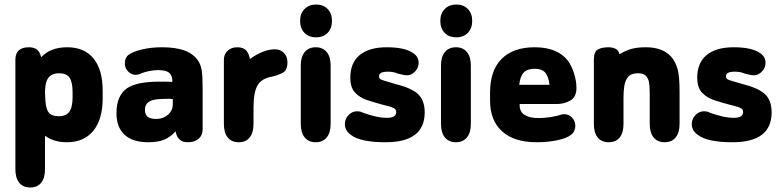

<svg xmlns="http://www.w3.org/2000/svg" viewBox="-20 -618 3453 849"><path d="M162 -365Q156 -390 142.5 -399.5Q129 -409 108 -409Q48 -409 48 -354V130Q48 169 65 190Q82 211 114 211Q145 211 162 190Q179 169 179 130V-18Q197 -4 221.5 3.5Q246 11 276 11Q351 11 392.5 -39.5Q434 -90 434 -183V-217Q434 -310 393.5 -359.5Q353 -409 277 -409Q203 -409 162 -365ZM180 -189 179 -209Q179 -254 194 -274Q209 -294 242 -294Q274 -294 287.5 -274.5Q301 -255 301 -209V-189Q301 -144 286.5 -124Q272 -104 240 -104Q207 -104 194 -122.5Q181 -141 180 -189Z M742 -256Q720 -257 710 -257Q700 -257 695.5 -257Q691 -257 686 -257Q636 -257 600.5 -250Q565 -243 542 -228Q495 -195 495 -118Q495 -55 531 -22Q567 11 635 11Q678 11 706 -0.5Q734 -12 756 -37Q762 -11 775 0Q788 11 811 11Q841 11 858.5 -4.5Q876 -20 876 -46V-225Q876 -282 872 -307Q868 -332 855 -351Q834 -381 795 -395Q756 -409 696 -409Q649 -409 608.5 -399.5Q568 -390 548 -375Q532 -363 532 -337Q532 -317 546.5 -302Q561 -287 581 -287Q588 -287 599 -291Q616 -299 638 -303.5Q660 -308 678 -308Q712 -308 726.5 -297.5Q741 -287 742 -262ZM744 -180V-156Q744 -137 733.5 -122.5Q723 -108 706.5 -100Q690 -92 670 -92Q645 -92 633 -101.5Q621 -111 621 -132Q621 -156 636.5 -166.5Q652 -177 675.5 -179Q699 -181 720 -181Q726 -181 731 -181Q736 -181 744 -180Z M1085 -357Q1080 -385 1066.5 -397Q1053 -409 1029 -409Q1003 -409 986.5 -393.5Q970 -378 970 -354V-70Q970 -31 987 -10Q1004 11 1036 11Q1067 11 1084 -10Q1101 -31 1101 -70V-140Q1101 -211 1119 -241Q1137 -271 1182 -279Q1212 -286 1231.5 -297Q1251 -308 1251 -343Q1251 -368 1235.5 -384Q1220 -400 1196 -400Q1145 -400 1085 -357Z M1378 -598Q1346 -598 1326.5 -578Q1307 -558 1307 -526Q1307 -493 1326 -473Q1345 -453 1378 -453Q1410 -453 1429 -473Q1448 -493 1448 -526Q1448 -558 1429 -578Q1410 -598 1378 -598ZM1310 -70Q1310 -31 1327.5 -10Q1345 11 1376 11Q1407 11 1424.5 -10Q1442 -31 1442 -70V-329Q1442 -367 1424.5 -388Q1407 -409 1376 -409Q1345 -409 1327.5 -388Q1310 -367 1310 -329Z M1685 11Q1858 11 1858 -121Q1858 -172 1831 -199.5Q1804 -227 1734 -245Q1696 -256 1679.5 -261Q1663 -266 1659.5 -270Q1656 -274 1656 -280Q1656 -291 1665.5 -296Q1675 -301 1696 -301Q1708 -301 1718.5 -299Q1729 -297 1741 -292Q1763 -287 1768 -286Q1773 -285 1779 -285Q1799 -285 1815 -301.5Q1831 -318 1831 -340Q1831 -366 1810 -381Q1774 -409 1690 -409Q1612 -409 1570.5 -374.5Q1529 -340 1529 -275Q1529 -231 1550 -208.5Q1571 -186 1604.5 -175Q1638 -164 1676 -154Q1702 -148 1713.5 -143.5Q1725 -139 1728.5 -134.5Q1732 -130 1732 -122Q1732 -97 1691 -97Q1667 -97 1640.5 -103Q1614 -109 1584 -120Q1577 -124 1570.5 -125Q1564 -126 1559 -126Q1537 -126 1521 -109Q1505 -92 1505 -69Q1505 -41 1531 -22Q1573 11 1685 11Z M1998 -598Q1966 -598 1946.5 -578Q1927 -558 1927 -526Q1927 -493 1946 -473Q1965 -453 1998 -453Q2030 -453 2049 -473Q2068 -493 2068 -526Q2068 -558 2049 -578Q2030 -598 1998 -598ZM1930 -70Q1930 -31 1947.5 -10Q1965 11 1996 11Q2027 11 2044.5 -10Q2062 -31 2062 -70V-329Q2062 -367 2044.5 -388Q2027 -409 1996 -409Q1965 -409 1947.5 -388Q1930 -367 1930 -329Z M2278 -158H2441Q2475 -158 2502 -173.5Q2529 -189 2529 -229Q2529 -261 2517.5 -296Q2506 -331 2490 -351Q2444 -409 2344 -409Q2249 -409 2198 -357.5Q2147 -306 2147 -209V-173Q2147 -85 2200.5 -37Q2254 11 2353 11Q2403 11 2445 2Q2487 -7 2505 -22Q2514 -28 2519 -39Q2524 -50 2524 -61Q2524 -83 2509.5 -98Q2495 -113 2475 -113Q2469 -113 2461 -111Q2444 -105 2416 -100.5Q2388 -96 2361 -96Q2321 -96 2299.5 -110Q2278 -124 2278 -151ZM2410 -243H2276Q2280 -281 2296 -297.5Q2312 -314 2345 -314Q2375 -314 2390 -298Q2405 -282 2410 -243Z M2719 -378Q2716 -396 2701.5 -402.5Q2687 -409 2671 -409Q2642 -409 2624 -399.5Q2606 -390 2606 -354V-70Q2606 -31 2623 -10Q2640 11 2672 11Q2703 11 2720 -10Q2737 -31 2737 -70V-183Q2737 -216 2740.5 -237Q2744 -258 2752 -270Q2759 -283 2771.5 -288.5Q2784 -294 2802 -294Q2835 -294 2845 -269Q2850 -259 2851.5 -242Q2853 -225 2853 -200V-70Q2853 -31 2870.5 -10Q2888 11 2919 11Q2950 11 2967.5 -10Q2985 -31 2985 -70V-210Q2985 -250 2982.5 -276Q2980 -302 2974 -319Q2946 -409 2835 -409Q2799 -409 2773 -402Q2747 -395 2719 -378Z M3219 11Q3392 11 3392 -121Q3392 -172 3365 -199.5Q3338 -227 3268 -245Q3230 -256 3213.5 -261Q3197 -266 3193.5 -270Q3190 -274 3190 -280Q3190 -291 3199.5 -296Q3209 -301 3230 -301Q3242 -301 3252.5 -299Q3263 -297 3275 -292Q3297 -287 3302 -286Q3307 -285 3313 -285Q3333 -285 3349 -301.5Q3365 -318 3365 -340Q3365 -366 3344 -381Q3308 -409 3224 -409Q3146 -409 3104.5 -374.5Q3063 -340 3063 -275Q3063 -231 3084 -208.5Q3105 -186 3138.5 -175Q3172 -164 3210 -154Q3236 -148 3247.5 -143.5Q3259 -139 3262.5 -134.5Q3266 -130 3266 -122Q3266 -97 3225 -97Q3201 -97 3174.5 -103Q3148 -109 3118 -120Q3111 -124 3104.5 -125Q3098 -126 3093 -126Q3071 -126 3055 -109Q3039 -92 3039 -69Q3039 -41 3065 -22Q3107 11 3219 11Z"/></svg>

Font: Beiruti ExtraBold
Style: Regular
Weight: 800
Designer: Arlette Boutros
Foundry: Boutros
Version: Version 1.41